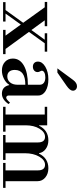

<svg xmlns="http://www.w3.org/2000/svg" viewBox="546 -1350 806 1959"><g transform="rotate(90 948.5 -371.0)"><path d="M309 -425V-450H497V-425H411L295 -264L469 -25H522V0H274V-25H333L220 -181L108 -25H189V0H-9V-25H72L202 -205L44 -425H-11V-450H237V-425H177L276 -289L375 -425Z M689 12Q635 12 601 -19Q567 -50 567 -100Q567 -171 638.5 -212Q710 -253 834 -253V-375Q834 -401 814 -416Q794 -431 759 -431Q729 -431 710 -421Q691 -411 691 -395Q691 -389 698 -376.5Q705 -364 705 -352Q705 -331 689.5 -317.5Q674 -304 650 -304Q626 -304 612 -318Q598 -332 598 -355Q598 -400 650.5 -431Q703 -462 779 -462Q852 -462 898 -433.5Q944 -405 944 -359V-55Q944 -45 950.5 -38.5Q957 -32 966 -32Q982 -32 1017 -71L1031 -55Q984 12 926 12Q854 12 838 -62H834Q815 -30 774 -9Q733 12 689 12ZM749 -43Q787 -43 810.5 -71.5Q834 -100 834 -146V-227Q683 -227 683 -119Q683 -83 700.5 -63Q718 -43 749 -43ZM710 -554H667L785 -714Q815 -754 849 -754Q870 -754 882.5 -742Q895 -730 895 -712Q895 -683 845 -648Z M1059 -425V-450H1248V-367H1252Q1299 -462 1401 -462Q1453 -462 1489.5 -435Q1526 -408 1532 -367H1537Q1584 -462 1686 -462Q1743 -462 1780.5 -430.5Q1818 -399 1818 -353V-25H1886V0H1632V-25H1708V-353Q1708 -428 1651 -428Q1602 -428 1567.5 -368.5Q1533 -309 1533 -222V-25H1601V0H1347V-25H1423V-353Q1423 -428 1366 -428Q1317 -428 1282.5 -371Q1248 -314 1248 -230V-25H1313V0H1059V-25H1138V-425Z"/></g></svg>

Font: Libre Bodoni
Style: Regular
Weight: 400
Designer: Pablo Impallari, Rodrigo Fuenzalida
Foundry: Pablo Impallari, Rodrigo Fuenzalida
Version: Version 1.001